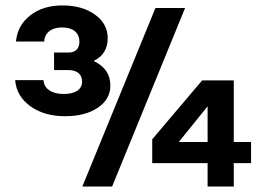

<svg xmlns="http://www.w3.org/2000/svg" viewBox="-20 -679 973 699"><path d="M176.8 -423.8V-487.8H230Q248.5 -487.8 258.8 -498Q269 -508.3 269 -526.9Q269 -551.8 252.4 -565.4Q235.8 -579.1 206.1 -579.1Q176.8 -579.1 159.4 -565.2Q142.1 -551.3 141.1 -527.8H38.1Q43.5 -586.4 89.8 -622.8Q136.2 -659.2 207 -659.2Q279.8 -659.2 325.9 -625.7Q372.1 -592.3 372.1 -540Q372.1 -481.9 320.8 -457Q381.8 -428.7 381.8 -367.2Q381.8 -317.9 336.2 -286.9Q290.5 -255.9 216.8 -255.9Q141.1 -255.9 90.6 -292.2Q40 -328.6 35.2 -387.2H138.2Q140.1 -363.3 159.7 -350.1Q179.2 -336.9 211.9 -336.9Q243.7 -336.9 261.2 -348.6Q278.8 -360.4 278.8 -381.8Q278.8 -401.9 265.9 -412.8Q252.9 -423.8 230 -423.8ZM545.9 -649.9H653.8L388.2 0H279.8ZM831.1 -85V0H735.8V-85H534.2V-171.9L715.8 -386.2H831.1V-162.1H894V-85ZM735.8 -162.1V-292L630.9 -162.1Z"/></svg>

Font: Overused Grotesk SemiBold
Style: Regular
Weight: 600
Version: Version 0.002